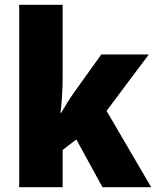

<svg xmlns="http://www.w3.org/2000/svg" viewBox="-20 -780 650 800"><path d="M241 -460V-760H60V0H241V-155L298 -199L407 0H610L424 -318L600 -553H402L288 -394C272 -372 250 -336 235 -310H232C238 -356 241 -413 241 -460Z"/></svg>

Font: Noto Sans Arabic SemCond Blk
Style: Regular
Weight: 900
Width: 4
Designer: Monotype Design Team, Nadine Chahine, Nizar Qandah and Khaled Hosny
Foundry: Monotype Imaging Inc.
Version: Version 2.012